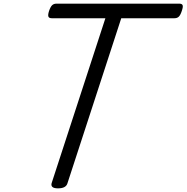

<svg xmlns="http://www.w3.org/2000/svg" viewBox="-20 -1018 1023 1053"><path d="M298 15Q256 15 263 -13L558 -918H264Q249 -918 245.5 -927Q242 -936 249 -958Q257 -981 266 -989.5Q275 -998 290 -998H963Q978 -998 981.5 -989.5Q985 -981 977 -958Q970 -936 961 -927Q952 -918 937 -918H645L350 -13Q346 1 333 8Q320 15 298 15Z"/></svg>

Font: Playwrite AU VIC
Style: Regular
Weight: 400
Designer: Veronika Burian, José Scaglione
Foundry: TypeTogether
Version: Version 1.002